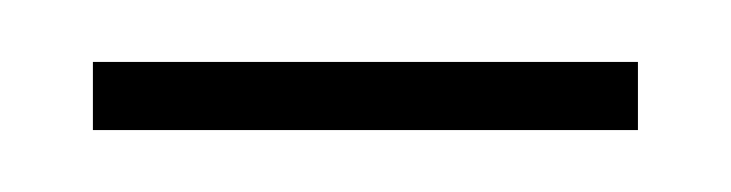

<svg xmlns="http://www.w3.org/2000/svg" viewBox="-20 -611 236 62"><path d="M10 -569V-591H186V-569Z"/></svg>

Font: Alumni Sans ExtraLight
Style: Regular
Weight: 250
Version: Version 1.018